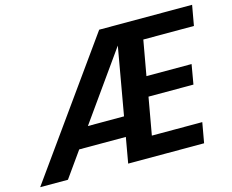

<svg xmlns="http://www.w3.org/2000/svg" viewBox="-120 -841 1188 982"><g transform="rotate(-15 474.0 -350.0)"><path d="M-22 0 478 -700H970L951 -593H683L650 -408H889L871 -304H633L598 -107H865L846 0H444L549 -597L125 0ZM144 -135 220 -239H550L531 -135Z"/></g></svg>

Font: DM Sans 20pt
Style: Bold Italic
Weight: 700
Italic angle: -10°
Version: Version 4.004;gftools[0.9.30]